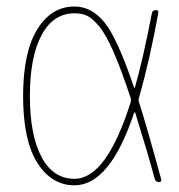

<svg xmlns="http://www.w3.org/2000/svg" viewBox="-20 -550 540 580"><path d="M205.1 -509.8Q140.6 -509.8 105.5 -443.8Q70.3 -377.9 70.3 -259.8Q70.3 -141.6 105.5 -75.7Q140.6 -9.8 205.1 -9.8Q301.8 -9.8 375 -242.2Q376 -248 375 -252.9Q346.7 -338.9 323.2 -392.6Q299.8 -446.3 279.3 -470.7Q258.8 -495.1 243.2 -502.4Q227.5 -509.8 205.1 -509.8ZM205.1 9.8Q135.7 9.8 92.8 -58.1Q49.8 -126 49.8 -259.8Q49.8 -391.6 92.3 -460.9Q134.8 -530.3 205.1 -530.3Q256.8 -530.3 295.9 -481.9Q335 -433.6 384.8 -286.1Q384.8 -285.2 386.2 -285.2Q387.7 -285.2 387.7 -286.1Q412.1 -371.1 438.5 -508.8Q440.4 -519.5 450.2 -519.5Q460 -519.5 458 -509.8Q431.6 -365.2 399.4 -252.9Q397.5 -248 399.4 -243.2Q424.8 -163.1 466.8 -8.8Q468.8 0 460 0Q450.2 0 447.3 -9.8Q428.7 -80.1 388.7 -209Q387.7 -210.9 385.7 -210.9Q312.5 9.8 205.1 9.8Z"/></svg>

Font: Rounded Mgen+ 1mn thin
Style: Regular
Weight: 100
Designer: [Source Han Sans]
Ryoko NISHIZUKA  (kana & ideographs); Paul D. Hunt (Latin, Greek & Cyrillic); Wenlong ZHANG  (bopomofo
Version: Version 1.059.20150602